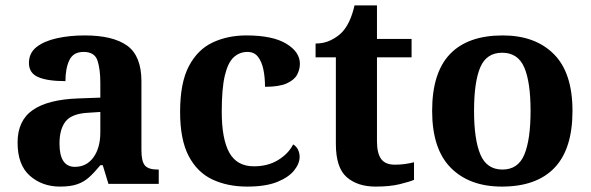

<svg xmlns="http://www.w3.org/2000/svg" viewBox="-20 -680 2184 710"><path d="M202 10Q136 10 90.5 -30Q45 -70 45 -153Q45 -234 101 -273Q157 -312 269 -316L351 -319V-374Q351 -424 340.5 -456Q330 -488 289 -488Q251 -488 236.5 -457.5Q222 -427 222 -380Q155 -380 121 -395Q87 -410 87 -447Q87 -484 115 -506Q143 -528 190 -538.5Q237 -549 293 -549Q398 -549 450.5 -511Q503 -473 503 -379V-124Q503 -83 516 -68Q529 -53 563 -53H567V0H381L360 -69H351Q329 -42 309.5 -24.5Q290 -7 265 1.5Q240 10 202 10ZM257 -63Q300 -63 325.5 -98Q351 -133 351 -191V-266L306 -263Q246 -260 223 -231.5Q200 -203 200 -149Q200 -63 257 -63Z M894 10Q821 10 765 -16.5Q709 -43 677.5 -103.5Q646 -164 646 -266Q646 -374 678.5 -435.5Q711 -497 766.5 -523Q822 -549 891 -549Q988 -549 1038.5 -518.5Q1089 -488 1089 -444Q1089 -423 1078.5 -403.5Q1068 -384 1040 -371.5Q1012 -359 960 -359Q960 -394 954 -423Q948 -452 934 -470Q920 -488 895 -488Q866 -488 844.5 -468.5Q823 -449 811.5 -401Q800 -353 800 -267Q800 -166 828 -115.5Q856 -65 919 -65Q971 -65 1009 -88.5Q1047 -112 1064 -146Q1076 -139 1082 -126.5Q1088 -114 1088 -100Q1088 -75 1067.5 -49.5Q1047 -24 1004.5 -7Q962 10 894 10Z M1369 10Q1302 10 1262 -25Q1222 -60 1222 -148V-468H1147V-519Q1179 -519 1204.5 -532Q1230 -545 1245 -561Q1276 -594 1291 -660H1374V-536H1502V-468H1374V-158Q1374 -113 1389.5 -92Q1405 -71 1440 -71Q1460 -71 1477.5 -73.5Q1495 -76 1511 -80V-15Q1495 -8 1458.5 1Q1422 10 1369 10Z M1836 10Q1716 10 1647 -59.5Q1578 -129 1578 -270Q1578 -411 1644 -480Q1710 -549 1839 -549Q1959 -549 2028 -480Q2097 -411 2097 -270Q2097 -129 2030.5 -59.5Q1964 10 1836 10ZM1838 -53Q1896 -53 1919 -108.5Q1942 -164 1942 -270Q1942 -377 1918.5 -431Q1895 -485 1837 -485Q1779 -485 1756 -431Q1733 -377 1733 -270Q1733 -164 1756.5 -108.5Q1780 -53 1838 -53Z"/></svg>

Font: Noto Serif Tibetan
Style: Bold
Weight: 700
Designer: Monotype Design Team
Foundry: Monotype Imaging Inc.
Version: Version 2.103; ttfautohint (v1.8.4.7-5d5b)